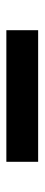

<svg xmlns="http://www.w3.org/2000/svg" viewBox="212 -606 140 604"><g transform="rotate(-90 282.0 -304.0)"><path d="M75 -254V-354H489V-254Z"/></g></svg>

Font: DM Sans 11pt SemiBold
Style: Regular
Weight: 600
Version: Version 4.004;gftools[0.9.30]